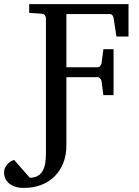

<svg xmlns="http://www.w3.org/2000/svg" viewBox="-118 -691 679 940"><path d="M452.1 -512.2 438 -604Q436.5 -611.3 432.1 -616.7Q427.7 -622.1 420.9 -622.1H207V-361.8H360.8Q367.7 -361.8 372.8 -368.2Q377.9 -374.5 378.9 -379.9L388.2 -450.2H438V-225.1H388.2L378.9 -294.9Q377.9 -300.3 372.6 -306.6Q367.2 -313 360.8 -313H207V21Q207 68.8 191.7 107.4Q176.3 146 148.7 173.1Q121.1 200.2 83 214.6Q44.9 229 -1 229Q-27.3 229 -45.7 222.4Q-64 215.8 -75.7 205.1Q-87.4 194.3 -92.8 181.2Q-98.1 168 -98.1 154.8Q-98.1 138.7 -91.6 127Q-85 115.2 -76.7 107.7Q-68.4 100.1 -60.1 96.2Q-51.8 92.3 -48.8 91.8L27.8 179.2Q51.3 179.2 66.7 170.2Q82 161.1 91.1 145Q100.1 128.9 103.5 107.2Q106.9 85.4 106.9 60.1V-602.1Q106.9 -609.4 101.8 -616.2Q96.7 -623 85.9 -624L24.9 -627.9V-670.9H511.2V-512.2Z"/></svg>

Font: Charis SIL Phon
Style: Regular
Weight: 400
Foundry: SIL International
Version: Version 5.000